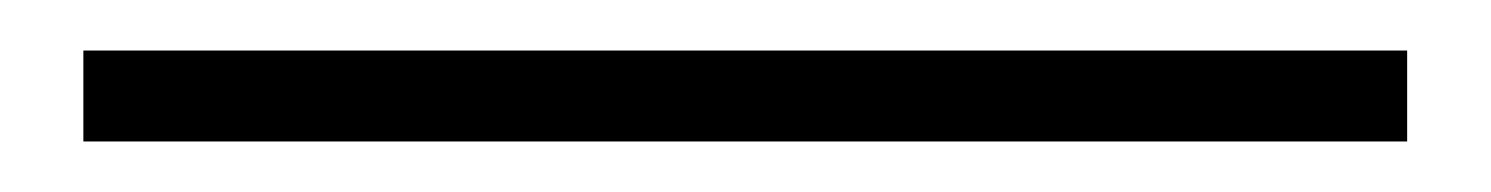

<svg xmlns="http://www.w3.org/2000/svg" viewBox="-20 70 590 76"><path d="M13 126H537V90H13Z"/></svg>

Font: Harano Aji Gothic ExtraLight
Style: Regular
Weight: 250
Foundry: Masamichi Hosoda
Version: HaranoAjiGothic-ExtraLight version 20230610;ttx 4.39.4